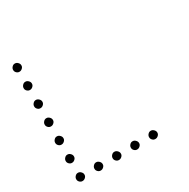

<svg xmlns="http://www.w3.org/2000/svg" viewBox="-148 -807 897 913"><g transform="rotate(-30 300.0 -350.5)"><path d="M49 -673Q41 -673 34.5 -666Q28 -659 28 -651V-649Q28 -641 34.5 -634.5Q41 -628 49 -628H51Q59 -628 66 -634.5Q73 -641 73 -649V-651Q73 -659 66 -666Q59 -673 51 -673ZM49 -573Q41 -573 34.5 -566Q28 -559 28 -551V-549Q28 -541 34.5 -534.5Q41 -528 49 -528H51Q59 -528 66 -534.5Q73 -541 73 -549V-551Q73 -559 66 -566Q59 -573 51 -573ZM49 -473Q41 -473 34.5 -466Q28 -459 28 -451V-449Q28 -441 34.5 -434.5Q41 -428 49 -428H51Q59 -428 66 -434.5Q73 -441 73 -449V-451Q73 -459 66 -466Q59 -473 51 -473ZM49 -373Q41 -373 34.5 -366Q28 -359 28 -351V-349Q28 -341 34.5 -334.5Q41 -328 49 -328H51Q59 -328 66 -334.5Q73 -341 73 -349V-351Q73 -359 66 -366Q59 -373 51 -373ZM49 -273Q41 -273 34.5 -266Q28 -259 28 -251V-249Q28 -241 34.5 -234.5Q41 -228 49 -228H51Q59 -228 66 -234.5Q73 -241 73 -249V-251Q73 -259 66 -266Q59 -273 51 -273ZM49 -173Q41 -173 34.5 -166Q28 -159 28 -151V-149Q28 -141 34.5 -134.5Q41 -128 49 -128H51Q59 -128 66 -134.5Q73 -141 73 -149V-151Q73 -159 66 -166Q59 -173 51 -173ZM49 -73Q41 -73 34.5 -66Q28 -59 28 -51V-49Q28 -41 34.5 -34.5Q41 -28 49 -28H51Q59 -28 66 -34.5Q73 -41 73 -49V-51Q73 -59 66 -66Q59 -73 51 -73ZM149 -73Q141 -73 134.5 -66Q128 -59 128 -51V-49Q128 -41 134.5 -34.5Q141 -28 149 -28H151Q159 -28 166 -34.5Q173 -41 173 -49V-51Q173 -59 166 -66Q159 -73 151 -73ZM249 -73Q241 -73 234.5 -66Q228 -59 228 -51V-49Q228 -41 234.5 -34.5Q241 -28 249 -28H251Q259 -28 266 -34.5Q273 -41 273 -49V-51Q273 -59 266 -66Q259 -73 251 -73ZM349 -73Q341 -73 334.5 -66Q328 -59 328 -51V-49Q328 -41 334.5 -34.5Q341 -28 349 -28H351Q359 -28 366 -34.5Q373 -41 373 -49V-51Q373 -59 366 -66Q359 -73 351 -73ZM449 -73Q441 -73 434.5 -66Q428 -59 428 -51V-49Q428 -41 434.5 -34.5Q441 -28 449 -28H451Q459 -28 466 -34.5Q473 -41 473 -49V-51Q473 -59 466 -66Q459 -73 451 -73Z"/></g></svg>

Font: Doto Rounded Light
Style: Regular
Weight: 300
Monospace: yes
Version: Version 1.000